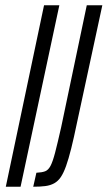

<svg xmlns="http://www.w3.org/2000/svg" viewBox="-20 -708 408 728"><path d="M2 0 147 -688H205L58 0ZM106 0 118 -53Q139 -54 151 -58.5Q163 -63 171.5 -79Q180 -95 189 -129.5Q198 -164 212 -226L309 -688H368L272 -243Q260 -185 250 -145Q240 -105 230.5 -78.5Q221 -52 210.5 -36.5Q200 -21 185.5 -13Q171 -5 152 -2.5Q133 0 106 0Z"/></svg>

Font: Saira UltraCondensed
Style: Italic
Weight: 400
Width: 1
Italic angle: -12°
Designer: Hector Gatti with collaboration of the Omnibus-Type team
Foundry: Omnibus-Type
Version: Version 1.101